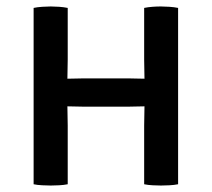

<svg xmlns="http://www.w3.org/2000/svg" viewBox="-20 -570 655 594"><path d="M189.5 0Q177 2.5 163 3.2Q149 4 137 4Q126 4 110.8 3.2Q95.5 2.5 84 0V-545.5Q95.5 -548 110.8 -549Q126 -550 137 -550Q149 -550 163 -549Q177 -548 189.5 -545.5V-385.5Q189.5 -368.5 189 -355.2Q188.5 -342 188.5 -326.5Q195.5 -326.5 213.5 -327Q231.5 -327.5 238.5 -327.5H377Q384 -327.5 401.8 -327Q419.5 -326.5 427 -326.5Q427 -342 426.5 -355.2Q426 -368.5 426 -385.5V-545.5Q438 -548 451.8 -549Q465.5 -550 477.5 -550Q489 -550 504 -549Q519 -548 531 -545.5V0Q518.5 2.5 504.5 3.2Q490.5 4 478 4Q466 4 452 3.2Q438 2.5 426 0V-181.5Q426 -198.5 426.5 -211.8Q427 -225 427 -241Q419.5 -241 401.8 -240.5Q384 -240 377 -240H238.5Q231.5 -240 213.5 -240.5Q195.5 -241 188.5 -241Q188.5 -225 189 -211.8Q189.5 -198.5 189.5 -181.5Z"/></svg>

Font: Signika SC
Style: Regular
Weight: 400
Designer: Anna Giedryś
Foundry: Anna Giedryś
Version: Version 2.000; ttfautohint (v1.8.3) -l 8 -r 50 -G 200 -x 9 -